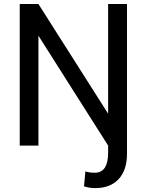

<svg xmlns="http://www.w3.org/2000/svg" viewBox="-20 -731 733 964"><path d="M617.7 -710.9V40.5Q617.7 122.6 575.9 168Q534.2 213.4 458 213.4Q428.2 213.4 401.9 204.6L408.7 129.4Q426.8 136.2 456.5 136.2Q522.9 136.2 522.9 34.7V0L172.9 -551.8V0H79.1V-710.9H172.9L522.9 -160.2V-710.9Z"/></svg>

Font: RobotoInd
Style: Regular
Weight: 400
Designer: Google
Version: Version 2.001101; 2014